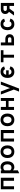

<svg xmlns="http://www.w3.org/2000/svg" viewBox="3314 -3877 764 7432"><g transform="rotate(-90 3696.0 -161.0)"><path d="M85 0V-511H531V0H414V-409H202V0Z M704 201V-511H819V-472Q839.5 -494 869.2 -508.5Q899 -523 944 -523Q1012 -523 1062.2 -491.5Q1112.5 -460 1140.2 -400Q1168 -340 1168 -255Q1168 -171 1139 -111.2Q1110 -51.5 1059.5 -19.8Q1009 12 945 12Q898.5 12 868.5 -3.2Q838.5 -18.5 819 -41V148ZM928 -98Q987.5 -98 1019.8 -138.8Q1052 -179.5 1052 -255Q1052 -327 1020 -370.5Q988 -414 927 -414Q889 -414 862.2 -400.2Q835.5 -386.5 819 -363V-149Q833.5 -129 861 -113.5Q888.5 -98 928 -98Z M1540 12Q1464.5 12 1409.5 -20.5Q1354.5 -53 1324.8 -112.8Q1295 -172.5 1295 -255Q1295 -336.5 1324.8 -396.8Q1354.5 -457 1409.5 -490Q1464.5 -523 1540 -523Q1616 -523 1671 -490.2Q1726 -457.5 1755.5 -397.2Q1785 -337 1785 -255Q1785 -173 1755.5 -113Q1726 -53 1671 -20.5Q1616 12 1540 12ZM1540 -98Q1603 -98 1636 -141Q1669 -184 1669 -255Q1669 -326.5 1636.5 -370.2Q1604 -414 1540 -414Q1478 -414 1444.5 -370.5Q1411 -327 1411 -255Q1411 -184 1444.5 -141Q1478 -98 1540 -98Z M1933 0V-511H2379V0H2262V-409H2050V0Z M2772 12Q2696.5 12 2641.5 -20.5Q2586.5 -53 2556.8 -112.8Q2527 -172.5 2527 -255Q2527 -336.5 2556.8 -396.8Q2586.5 -457 2641.5 -490Q2696.5 -523 2772 -523Q2848 -523 2903 -490.2Q2958 -457.5 2987.5 -397.2Q3017 -337 3017 -255Q3017 -173 2987.5 -113Q2958 -53 2903 -20.5Q2848 12 2772 12ZM2772 -98Q2835 -98 2868 -141Q2901 -184 2901 -255Q2901 -326.5 2868.5 -370.2Q2836 -414 2772 -414Q2710 -414 2676.5 -370.5Q2643 -327 2643 -255Q2643 -184 2676.5 -141Q2710 -98 2772 -98Z M3157 0V-511H3272V-314H3504V-511H3619V0H3504V-212H3272V0Z M3867 194 3945 -9 3754 -511H3871L3988 -199Q3992 -188 3996 -175.5Q4000 -163 4003 -151Q4007 -164 4011 -176Q4015 -188 4019 -199L4136 -511H4254L3986 194Z M4630 12Q4523 12 4459.5 -58.5Q4396 -129 4396 -255Q4396 -338.5 4425.5 -398.5Q4455 -458.5 4508 -490.8Q4561 -523 4632 -523Q4711.5 -523 4764.8 -489.2Q4818 -455.5 4842 -384L4733 -347Q4722 -376.5 4697.8 -395.2Q4673.5 -414 4633 -414Q4575.5 -414 4544.2 -370.5Q4513 -327 4513 -255Q4513 -182.5 4544.2 -140.2Q4575.5 -98 4631 -98Q4672.5 -98 4698.2 -117.5Q4724 -137 4736 -173L4845 -139Q4822.5 -65 4769 -26.5Q4715.5 12 4630 12ZM4459 -207V-305H4690V-207Z M5179 0V-409H5003V-511H5469V-409H5293V0Z M5654 0V-511H5769V-337H5894Q5984 -337 6035.5 -292Q6087 -247 6087 -169Q6087 -90.5 6035.2 -45.2Q5983.5 0 5894 0ZM5769 -102H5895Q5930.5 -102 5950.2 -120.2Q5970 -138.5 5970 -169Q5970 -200 5950.2 -217.5Q5930.5 -235 5895 -235H5769Z M6478 12Q6371 12 6307.5 -58.5Q6244 -129 6244 -255Q6244 -338.5 6273.5 -398.5Q6303 -458.5 6356 -490.8Q6409 -523 6480 -523Q6559.5 -523 6612.8 -489.2Q6666 -455.5 6690 -384L6581 -347Q6570 -376.5 6545.8 -395.2Q6521.5 -414 6481 -414Q6423.5 -414 6392.2 -370.5Q6361 -327 6361 -255Q6361 -182.5 6392.2 -140.2Q6423.5 -98 6479 -98Q6520.5 -98 6546.2 -117.5Q6572 -137 6584 -173L6693 -139Q6670.5 -65 6617 -26.5Q6563.5 12 6478 12Z M7183 0V-174H7063Q6973 -174 6921.5 -219Q6870 -264 6870 -342.2Q6870 -421 6922 -466Q6974 -511 7063 -511H7298V0ZM6811 0 6982 -231H7119L6949 0ZM7063 -277H7183V-408H7063Q7027.8 -408 7007.9 -390.6Q6988 -373.2 6988 -342Q6988 -311.6 7008.1 -294.3Q7028.1 -277 7063 -277Z"/></g></svg>

Font: Overpass Mono Light
Style: Regular
Weight: 300
Monospace: yes
Designer: Delve Withrington, Dave Bailey
Foundry: Delve Fonts LLC
Version: Version 4.000